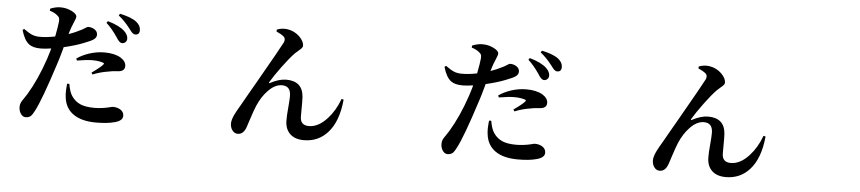

<svg xmlns="http://www.w3.org/2000/svg" viewBox="-45 -1047 6090 1360"><g transform="rotate(5 3000.0 -366.5)"><path d="M160.2 32.2Q139.6 32.2 125.5 11.7Q111.3 -8.8 111.3 -37.1Q111.3 -54.7 118.2 -69.3Q123 -79.1 136.7 -98.6Q151.4 -119.1 159.2 -132.8Q225.6 -243.2 276.4 -393.6Q282.2 -410.2 293.9 -450.2Q296.9 -462.9 298.8 -468.8Q254.9 -461.9 224.6 -461.9Q168.9 -461.9 140.6 -483.4Q105.5 -509.8 85 -582L95.7 -589.8Q131.8 -563.5 155.3 -553.7Q179.7 -543.9 208 -543.9Q256.8 -543 319.3 -555.7Q334 -631.8 336.9 -664.1Q337.9 -681.6 334.5 -689.9Q331.1 -698.2 319.3 -707Q300.8 -723.6 265.6 -734.4L266.6 -749Q308.6 -765.6 340.8 -764.6Q381.8 -764.6 418.5 -746.6Q455.1 -728.5 456.1 -709Q456.1 -696.3 443.4 -668.9Q426.8 -630.9 416 -594.7L412.1 -581.1Q459 -596.7 506.8 -622.1Q511.7 -625 519.5 -629.9Q540 -643.6 546.9 -643.6Q569.3 -643.6 588.9 -632.8Q613.3 -618.2 613.3 -593.8Q613.3 -574.2 595.2 -560.5Q577.1 -546.9 527.3 -528.3Q472.7 -505.9 385.7 -485.4Q383.8 -479.5 380.9 -466.8Q361.3 -394.5 349.6 -361.3Q265.6 -99.6 222.7 -19.5Q209 7.8 198.2 18.6Q183.6 32.2 160.2 32.2ZM660.2 26.4Q555.7 26.4 497.1 -15.6Q438.5 -57.6 430.7 -136.7Q425.8 -167 432.6 -229.5L448.2 -230.5Q458 -172.9 476.6 -145.5Q502 -107.4 543 -90.8Q580.1 -76.2 637.7 -76.2Q692.4 -76.2 747.1 -89.8Q764.6 -94.7 770.5 -94.7Q800.8 -94.7 823.2 -81.1Q848.6 -65.4 848.6 -37.1Q848.6 -2 790 12.7Q739.3 26.4 660.2 26.4ZM605.5 -310.5 597.7 -323.2Q660.2 -367.2 676.8 -387.7Q684.6 -397.5 672.9 -400.4Q642.6 -411.1 594.7 -411.1Q557.6 -411.1 487.3 -399.4L481.4 -413.1Q519.5 -439.5 569.3 -456.1Q624 -473.6 676.8 -473.6Q750 -473.6 793.9 -447.3Q832 -422.9 832 -389.6Q832 -349.6 775.4 -348.6H774.4Q739.3 -346.7 715.8 -340.8Q662.1 -333 605.5 -310.5ZM793.9 -549.8Q775.4 -550.8 753.9 -586.9Q752.9 -587.9 752 -589.8Q712.9 -647.5 672.9 -683.6L681.6 -696.3Q766.6 -671.9 802.7 -636.7Q829.1 -611.3 829.1 -584Q829.1 -569.3 819.3 -559.6Q809.6 -549.8 793.9 -549.8ZM882.8 -619.1Q872.1 -619.1 862.3 -627.9Q856.4 -632.8 843.8 -649.4Q839.8 -654.3 838.4 -656.7Q836.9 -659.2 834 -662.1Q798.8 -708 754.9 -743.2L762.7 -755.9Q843.8 -739.3 881.8 -710Q913.1 -684.6 913.1 -652.3Q913.1 -619.1 882.8 -619.1Z M2137.7 22.5Q2073.2 22.5 2038.1 -11.7Q2003.9 -44.9 2002.9 -103.5Q2002 -137.7 2007.8 -198.2Q2012.7 -252 2012.7 -280.3Q2012.7 -351.6 1950.2 -351.6Q1899.4 -351.6 1850.6 -299.8Q1808.6 -255.9 1780.3 -190.4Q1765.6 -155.3 1743.2 -85.9Q1732.4 -50.8 1726.6 -35.2Q1708 18.6 1667 18.6Q1642.6 18.6 1627 -3.9Q1613.3 -23.4 1613.3 -50.8Q1613.3 -76.2 1631.8 -115.2Q1643.6 -139.6 1677.7 -197.3Q1700.2 -236.3 1711.9 -257.8Q1726.6 -284.2 1768.6 -356.4Q1916 -614.3 1936.5 -655.3Q1947.3 -681.6 1931.6 -696.3Q1913.1 -711.9 1877.9 -727.5L1878.9 -741.2Q1916 -755.9 1955.1 -750Q2004.9 -742.2 2041 -707Q2074.2 -673.8 2074.2 -642.6Q2074.2 -628.9 2047.9 -608.4Q2030.3 -593.8 2020.5 -584Q1985.4 -547.9 1935.5 -480.5Q1885.7 -413.1 1857.4 -365.2Q1855.5 -360.4 1856.9 -358.9Q1858.4 -357.4 1863.3 -360.4Q1926.8 -393.6 1976.6 -393.6Q2093.8 -393.6 2101.6 -281.2Q2103.5 -250 2102.5 -186.5Q2102.5 -158.2 2102.5 -142.6Q2102.5 -80.1 2164.1 -80.1Q2231.4 -80.1 2293.9 -148.4Q2347.7 -207 2378.9 -292L2393.6 -288.1Q2378.9 -130.9 2305.7 -50.8Q2239.3 22.5 2137.7 22.5Z M3160.2 32.2Q3139.6 32.2 3125.5 11.7Q3111.3 -8.8 3111.3 -37.1Q3111.3 -54.7 3118.2 -69.3Q3123 -79.1 3136.7 -98.6Q3151.4 -119.1 3159.2 -132.8Q3225.6 -243.2 3276.4 -393.6Q3282.2 -410.2 3293.9 -450.2Q3296.9 -462.9 3298.8 -468.8Q3254.9 -461.9 3224.6 -461.9Q3168.9 -461.9 3140.6 -483.4Q3105.5 -509.8 3085 -582L3095.7 -589.8Q3131.8 -563.5 3155.3 -553.7Q3179.7 -543.9 3208 -543.9Q3256.8 -543 3319.3 -555.7Q3334 -631.8 3336.9 -664.1Q3337.9 -681.6 3334.5 -689.9Q3331.1 -698.2 3319.3 -707Q3300.8 -723.6 3265.6 -734.4L3266.6 -749Q3308.6 -765.6 3340.8 -764.6Q3381.8 -764.6 3418.5 -746.6Q3455.1 -728.5 3456.1 -709Q3456.1 -696.3 3443.4 -668.9Q3426.8 -630.9 3416 -594.7L3412.1 -581.1Q3459 -596.7 3506.8 -622.1Q3511.7 -625 3519.5 -629.9Q3540 -643.6 3546.9 -643.6Q3569.3 -643.6 3588.9 -632.8Q3613.3 -618.2 3613.3 -593.8Q3613.3 -574.2 3595.2 -560.5Q3577.1 -546.9 3527.3 -528.3Q3472.7 -505.9 3385.7 -485.4Q3383.8 -479.5 3380.9 -466.8Q3361.3 -394.5 3349.6 -361.3Q3265.6 -99.6 3222.7 -19.5Q3209 7.8 3198.2 18.6Q3183.6 32.2 3160.2 32.2ZM3660.2 26.4Q3555.7 26.4 3497.1 -15.6Q3438.5 -57.6 3430.7 -136.7Q3425.8 -167 3432.6 -229.5L3448.2 -230.5Q3458 -172.9 3476.6 -145.5Q3502 -107.4 3543 -90.8Q3580.1 -76.2 3637.7 -76.2Q3692.4 -76.2 3747.1 -89.8Q3764.6 -94.7 3770.5 -94.7Q3800.8 -94.7 3823.2 -81.1Q3848.6 -65.4 3848.6 -37.1Q3848.6 -2 3790 12.7Q3739.3 26.4 3660.2 26.4ZM3605.5 -310.5 3597.7 -323.2Q3660.2 -367.2 3676.8 -387.7Q3684.6 -397.5 3672.9 -400.4Q3642.6 -411.1 3594.7 -411.1Q3557.6 -411.1 3487.3 -399.4L3481.4 -413.1Q3519.5 -439.5 3569.3 -456.1Q3624 -473.6 3676.8 -473.6Q3750 -473.6 3793.9 -447.3Q3832 -422.9 3832 -389.6Q3832 -349.6 3775.4 -348.6H3774.4Q3739.3 -346.7 3715.8 -340.8Q3662.1 -333 3605.5 -310.5ZM3793.9 -549.8Q3775.4 -550.8 3753.9 -586.9Q3752.9 -587.9 3752 -589.8Q3712.9 -647.5 3672.9 -683.6L3681.6 -696.3Q3766.6 -671.9 3802.7 -636.7Q3829.1 -611.3 3829.1 -584Q3829.1 -569.3 3819.3 -559.6Q3809.6 -549.8 3793.9 -549.8ZM3882.8 -619.1Q3872.1 -619.1 3862.3 -627.9Q3856.4 -632.8 3843.8 -649.4Q3839.8 -654.3 3838.4 -656.7Q3836.9 -659.2 3834 -662.1Q3798.8 -708 3754.9 -743.2L3762.7 -755.9Q3843.8 -739.3 3881.8 -710Q3913.1 -684.6 3913.1 -652.3Q3913.1 -619.1 3882.8 -619.1Z M5137.7 22.5Q5073.2 22.5 5038.1 -11.7Q5003.9 -44.9 5002.9 -103.5Q5002 -137.7 5007.8 -198.2Q5012.7 -252 5012.7 -280.3Q5012.7 -351.6 4950.2 -351.6Q4899.4 -351.6 4850.6 -299.8Q4808.6 -255.9 4780.3 -190.4Q4765.6 -155.3 4743.2 -85.9Q4732.4 -50.8 4726.6 -35.2Q4708 18.6 4667 18.6Q4642.6 18.6 4627 -3.9Q4613.3 -23.4 4613.3 -50.8Q4613.3 -76.2 4631.8 -115.2Q4643.6 -139.6 4677.7 -197.3Q4700.2 -236.3 4711.9 -257.8Q4726.6 -284.2 4768.6 -356.4Q4916 -614.3 4936.5 -655.3Q4947.3 -681.6 4931.6 -696.3Q4913.1 -711.9 4877.9 -727.5L4878.9 -741.2Q4916 -755.9 4955.1 -750Q5004.9 -742.2 5041 -707Q5074.2 -673.8 5074.2 -642.6Q5074.2 -628.9 5047.9 -608.4Q5030.3 -593.8 5020.5 -584Q4985.4 -547.9 4935.5 -480.5Q4885.7 -413.1 4857.4 -365.2Q4855.5 -360.4 4856.9 -358.9Q4858.4 -357.4 4863.3 -360.4Q4926.8 -393.6 4976.6 -393.6Q5093.8 -393.6 5101.6 -281.2Q5103.5 -250 5102.5 -186.5Q5102.5 -158.2 5102.5 -142.6Q5102.5 -80.1 5164.1 -80.1Q5231.4 -80.1 5293.9 -148.4Q5347.7 -207 5378.9 -292L5393.6 -288.1Q5378.9 -130.9 5305.7 -50.8Q5239.3 22.5 5137.7 22.5Z"/></g></svg>

Font: Bpmf GenRyu Min B
Style: B
Weight: 700
Foundry: But Ko
Version: Version 1.320